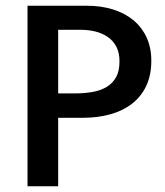

<svg xmlns="http://www.w3.org/2000/svg" viewBox="-20 -650 575 670"><path d="M76 -630H282Q333 -630 374.5 -617Q416 -604 445.5 -579.5Q475 -555 491.5 -519.5Q508 -484 508 -438Q508 -387 490 -349.5Q472 -312 440 -287.5Q408 -263 364.5 -251Q321 -239 270 -239H183V0H76ZM183 -324H240Q274 -324 302.5 -329Q331 -334 352 -346.5Q373 -359 385 -380.5Q397 -402 397 -436Q397 -466 386 -487Q375 -508 356 -521Q337 -534 313 -540Q289 -546 262 -546H183Z"/></svg>

Font: Mukta Medium
Style: Regular
Weight: 500
Designer: Girish Dalvi and Yashodeep Gholap
Foundry: Ek Type
Version: Version 2.538;PS 1.002;hotconv 16.6.51;makeotf.lib2.5.65220;